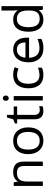

<svg xmlns="http://www.w3.org/2000/svg" viewBox="1034 -1668 641 2750"><g transform="rotate(-90 1355.0 -292.5)"><path d="M353 0V-270Q353 -321 330 -346Q307 -371 257 -371Q190 -371 160 -336Q130 -301 130 -219V0H67V-417H119L129 -360H132Q151 -391 186.5 -408Q222 -425 264 -425Q340 -425 378 -389Q416 -353 416 -272V0Z M906 -209Q906 -106 855 -49Q804 8 713 8Q671 8 636 -7.5Q601 -23 575.5 -51.5Q550 -80 536.5 -120Q523 -160 523 -209Q523 -312 573.5 -368.5Q624 -425 715 -425Q759 -425 794 -410Q829 -395 854 -367Q879 -339 892.5 -299Q906 -259 906 -209ZM588 -209Q588 -129 619.5 -87Q651 -45 715 -45Q776 -45 808.5 -87Q841 -129 841 -209Q841 -289 809 -330Q777 -371 714 -371Q588 -371 588 -209Z M1152 -44Q1168 -44 1184 -46.5Q1200 -49 1209 -52V-4Q1199 1 1179 4.5Q1159 8 1143 8Q1022 8 1022 -120V-368H962V-399L1022 -425L1048 -514H1085V-417H1206V-368H1085V-122Q1085 -85 1103 -64.5Q1121 -44 1152 -44Z M1287 -530Q1287 -552 1297.5 -562.5Q1308 -573 1324 -573Q1339 -573 1350.5 -562.5Q1362 -552 1362 -530Q1362 -509 1350.5 -498.5Q1339 -488 1324 -488Q1308 -488 1297.5 -498.5Q1287 -509 1287 -530ZM1355 0H1292V-417H1355Z M1656 8Q1565 8 1515.5 -47.5Q1466 -103 1466 -206Q1466 -311 1516 -368Q1566 -425 1660 -425Q1690 -425 1720 -418.5Q1750 -412 1768 -403L1748 -349Q1727 -358 1702.5 -363.5Q1678 -369 1658 -369Q1531 -369 1531 -207Q1531 -129 1562.5 -88.5Q1594 -48 1654 -48Q1705 -48 1761 -70V-14Q1720 8 1656 8Z M2037 8Q1944 8 1891 -48.5Q1838 -105 1838 -205Q1838 -256 1850.5 -296.5Q1863 -337 1887.5 -366Q1912 -395 1946 -410Q1980 -425 2021 -425Q2060 -425 2091.5 -411.5Q2123 -398 2145.5 -373.5Q2168 -349 2179.5 -314Q2191 -279 2191 -237V-197H1903Q1906 -124 1941 -86Q1976 -48 2040 -48Q2106 -48 2173 -76V-20Q2157 -12 2141.5 -7Q2126 -2 2110 1.5Q2094 5 2076 6.5Q2058 8 2037 8ZM2020 -372Q1970 -372 1940 -339.5Q1910 -307 1905 -249H2123Q2123 -310 2096.5 -341Q2070 -372 2020 -372Z M2583 -56H2580Q2537 8 2449 8Q2366 8 2321 -48Q2276 -104 2276 -207Q2276 -311 2321 -368Q2366 -425 2449 -425Q2534 -425 2579 -363H2584L2580 -423V-593H2643V0H2592ZM2457 -45Q2522 -45 2551 -80Q2580 -115 2580 -194V-207Q2580 -296 2550.5 -334Q2521 -372 2456 -372Q2400 -372 2370.5 -329Q2341 -286 2341 -207Q2341 -126 2370.5 -85.5Q2400 -45 2457 -45Z"/></g></svg>

Font: UN Bangla
Style: Regular
Weight: 400
Designer: Desinged by Rajon, Unicode developed by Rashed (IMGN)
Version: Version 2.001;March 19, 2023;FontCreator 14.0.0.2901 64-bit